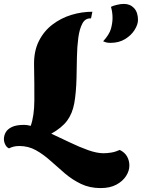

<svg xmlns="http://www.w3.org/2000/svg" viewBox="-37 -742 725 981"><path d="M527 -523Q514 -523 505 -525.5Q496 -528 490 -531Q522 -566 530 -595.5Q538 -625 538 -650Q538 -680 530 -707Q539 -712 559 -717Q579 -722 596 -722Q628 -722 648 -700.5Q668 -679 668 -640Q668 -617 651 -589.5Q634 -562 602.5 -542.5Q571 -523 527 -523ZM477 219Q421 219 376.5 197.5Q332 176 294.5 144Q257 112 221 79.5Q185 47 146.5 25.5Q108 4 62 4Q44 4 31.5 7.5Q19 11 9 16Q-3 11 -10 -3Q-17 -17 -17 -31Q-17 -49 -8 -65.5Q1 -82 23.5 -93Q46 -104 87 -104Q101 -104 120 -99Q138 -150 138.5 -228.5Q139 -307 137 -412Q136 -481 161.5 -532Q187 -583 231 -616.5Q275 -650 328 -666Q381 -682 435 -682L428 -648Q399 -650 384 -622Q369 -594 363 -548.5Q357 -503 356 -449Q355 -395 354 -344Q352 -267 342.5 -214.5Q333 -162 306 -125.5Q279 -89 225 -59Q271 -38 319.5 -14.5Q368 9 413 25Q458 41 492 41Q510 41 531.5 37.5Q553 34 575 24Q601 37 612.5 58Q624 79 624 104Q624 131 607 157.5Q590 184 557.5 201.5Q525 219 477 219Z"/></svg>

Font: Sansita Swashed Black
Style: Regular
Weight: 900
Designer: Pablo Cosgaya
Foundry: Omnibus-Type
Version: Version 1.003; ttfautohint (v1.8.3)